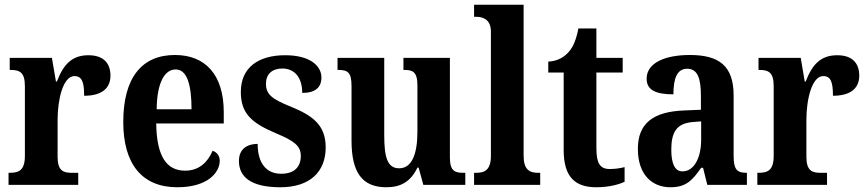

<svg xmlns="http://www.w3.org/2000/svg" viewBox="-20 -780 3659 810"><path d="M16 0H310V-51H282C248 -51 223 -59 223 -118V-275C223 -360 246 -459 294 -459C327 -459 335 -431 335 -376C405 -376 446 -404 446 -461C446 -512 418 -547 353 -547C283 -547 247 -507 220 -436H216L199 -536H21V-485H24C62 -485 85 -476 85 -417V-123C85 -60 59 -51 20 -51H16Z M728 10C856 10 907 -52 907 -102C907 -124 894 -138 877 -144C857 -97 821 -60 761 -60C682 -60 641 -121 639 -259H924V-307C924 -465 846 -548 718 -548C579 -548 500 -453 500 -265C500 -91 577 10 728 10ZM788 -319H641C642 -428 673 -487 721 -487C769 -487 788 -423 788 -319Z M1163 10C1287 10 1354 -55 1354 -158C1354 -252 1300 -292 1207 -330C1128 -362 1102 -381 1102 -427C1102 -467 1128 -491 1171 -491C1221 -491 1255 -455 1255 -388C1310 -388 1336 -411 1336 -453C1336 -501 1290 -547 1183 -547C1071 -547 996 -496 996 -392C996 -299 1044 -260 1146 -217C1219 -186 1249 -166 1249 -122C1249 -78 1224 -47 1166 -47C1103 -47 1067 -92 1067 -173C1026 -173 988 -154 988 -101C988 -34 1038 10 1163 10Z M1610 10C1671 10 1713 -14 1741 -73H1746L1766 0H1943V-51H1935C1902 -51 1878 -56 1878 -115V-536H1682V-485H1685C1719 -485 1741 -479 1741 -420V-225C1741 -131 1718 -70 1664 -70C1614 -70 1601 -117 1601 -210V-536H1404V-485H1407C1449 -485 1463 -473 1463 -416V-187C1463 -52 1508 10 1610 10Z M1980 0H2259V-51H2250C2214 -51 2189 -64 2189 -123V-760H1980V-709H1990C2013 -709 2051 -701 2051 -647V-123C2051 -64 2026 -51 1990 -51H1980Z M2496 10C2554 10 2596 -4 2615 -13V-75C2596 -70 2575 -67 2552 -67C2510 -67 2496 -93 2496 -156V-474H2607V-536H2496V-660H2420C2411 -612 2398 -583 2381 -563C2363 -541 2334 -522 2293 -520V-474H2358V-147C2358 -31 2408 10 2496 10Z M2808 10C2874 10 2900 -18 2938 -72H2946L2964 0H3131V-51H3128C3088 -51 3075 -67 3075 -122V-377C3075 -503 3013 -548 2890 -548C2788 -548 2708 -516 2708 -448C2708 -401 2745 -382 2821 -382C2821 -449 2836 -490 2879 -490C2924 -490 2937 -448 2937 -374V-317L2866 -314C2736 -309 2671 -260 2671 -152C2671 -42 2732 10 2808 10ZM2859 -57C2827 -57 2812 -90 2812 -148C2812 -222 2834 -259 2901 -265L2938 -268V-191C2938 -112 2907 -57 2859 -57Z M3175 0H3469V-51H3441C3407 -51 3382 -59 3382 -118V-275C3382 -360 3405 -459 3453 -459C3486 -459 3494 -431 3494 -376C3564 -376 3605 -404 3605 -461C3605 -512 3577 -547 3512 -547C3442 -547 3406 -507 3379 -436H3375L3358 -536H3180V-485H3183C3221 -485 3244 -476 3244 -417V-123C3244 -60 3218 -51 3179 -51H3175Z"/></svg>

Font: Noto Serif Sinhala Condensed
Style: Bold
Weight: 700
Width: 3
Designer: Jelle Bosma - Monotype Design Team
Foundry: Monotype Imaging Inc.
Version: Version 2.007